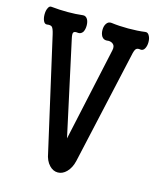

<svg xmlns="http://www.w3.org/2000/svg" viewBox="-110 -796 720 882"><g transform="rotate(15 250.0 -355.0)"><path d="M183.6 -65.4Q189.5 -30.3 209 -9.8Q226.6 8.8 249 8.8Q271.5 8.8 290 -9.8Q310.5 -30.3 318.4 -65.4L437.5 -598.6Q442.4 -624 449.2 -630.9Q456.1 -637.7 470.7 -634.8Q483.4 -633.8 490.2 -646.5Q497.1 -659.2 497.1 -676.8Q497.1 -695.3 490.2 -707Q483.4 -720.7 470.7 -718.8Q435.5 -713.9 390.6 -713.9Q346.7 -713.9 310.5 -718.8Q294.9 -720.7 286.1 -707Q278.3 -695.3 278.3 -676.8Q278.3 -659.2 286.1 -646.5Q294.9 -633.8 310.5 -634.8Q326.2 -637.7 337.9 -629.9Q351.6 -620.1 346.7 -598.6L250 -153.3L153.3 -598.6Q147.5 -623 151.4 -629.9Q155.3 -637.7 173.8 -634.8Q187.5 -633.8 196.3 -646.5Q203.1 -659.2 203.1 -676.8Q203.1 -695.3 196.3 -707Q187.5 -720.7 173.8 -718.8Q141.6 -714.8 102.5 -714.8Q63.5 -714.8 25.4 -718.8Q14.6 -720.7 8.8 -707Q2.9 -695.3 2.9 -676.8Q2.9 -659.2 8.8 -646.5Q14.6 -633.8 25.4 -634.8Q43 -637.7 49.8 -630.9Q56.6 -624 62.5 -598.6Z"/></g></svg>

Font: GungsuhChe
Style: Regular
Weight: 400
Monospace: yes
Version: Version 2.21